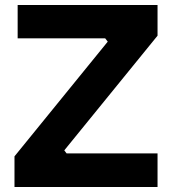

<svg xmlns="http://www.w3.org/2000/svg" viewBox="-20 -750 687 770"><path d="M611.8 0H38.1V-123L412.1 -583L401.9 -596.2H50.8V-730H611.8V-606.9L237.8 -147L247.1 -134.8H611.8Z"/></svg>

Font: Sora
Style: Bold
Weight: 700
Designer: Jonathan Barnbrook, Julián Moncada
Foundry: Barnbrook Fonts
Version: Version 2.000